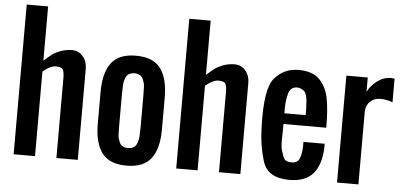

<svg xmlns="http://www.w3.org/2000/svg" viewBox="-56 -992 2341 1118"><g transform="rotate(5 1114.5 -433.0)"><path d="M57.1 0V-875H182.1V-557.6Q210 -583 227.5 -596.4Q245.1 -609.9 276.1 -621.8Q307.1 -633.8 344.7 -633.8Q382.3 -633.8 407.2 -604.5Q432.1 -575.2 432.1 -532.7V0H307.1V-468.8Q307.1 -501 299.1 -516.1Q291 -531.2 258.8 -531.2Q226.6 -531.2 182.1 -494.6V0Z M779.8 -218.8V-406.2Q779.8 -465.3 776.1 -477.8Q772.5 -490.2 768.1 -501.2Q763.7 -512.2 757.1 -517.8Q750.5 -523.4 740.5 -527.3Q730.5 -531.2 717.3 -531.2Q704.1 -531.2 694.1 -527.3Q684.1 -523.4 677.5 -517.8Q670.9 -512.2 664.3 -495.6Q657.7 -479 656.2 -456.8Q654.8 -434.6 654.8 -406.2V-218.8Q654.8 -159.7 658.4 -147.2Q662.1 -134.8 666.5 -123.8Q670.9 -112.8 677.5 -107.2Q684.1 -101.6 694.1 -97.7Q704.1 -93.8 717.3 -93.8Q730.5 -93.8 740.5 -97.7Q750.5 -101.6 757.1 -107.2Q763.7 -112.8 770.3 -129.4Q776.9 -146 778.3 -168.2Q779.8 -190.4 779.8 -218.8ZM529.8 -218.8V-406.2Q529.8 -516.6 573.2 -575.2Q616.7 -633.8 717.3 -633.8Q817.9 -633.8 861.3 -575.2Q904.8 -516.6 904.8 -406.2V-218.8Q904.8 -108.4 861.3 -49.8Q817.9 8.8 717.3 8.8Q616.7 8.8 573.2 -49.8Q529.8 -108.4 529.8 -218.8Z M1007.3 0V-875H1132.3V-557.6Q1160.2 -583 1177.7 -596.4Q1195.3 -609.9 1226.3 -621.8Q1257.3 -633.8 1294.9 -633.8Q1332.5 -633.8 1357.4 -604.5Q1382.3 -575.2 1382.3 -532.7V0H1257.3V-468.8Q1257.3 -501 1249.3 -516.1Q1241.2 -531.2 1209 -531.2Q1176.8 -531.2 1132.3 -494.6V0Z M1606.9 -375H1731V-412.6Q1729.5 -499.5 1708.5 -515.4Q1687.5 -531.2 1668.9 -531.2Q1630.9 -531.2 1619.4 -494.6Q1607.9 -458 1606.9 -409.2ZM1668.5 8.8Q1542 8.8 1512.9 -84.7Q1483.9 -178.2 1481.9 -282.2Q1473.6 -508.8 1528.8 -571.3Q1584 -633.8 1667.5 -633.8Q1750.5 -633.8 1791.5 -590.8Q1832.5 -547.9 1844.7 -481.9Q1856.9 -416 1856.9 -327.1V-312.5H1606.9V-261.2Q1603 -191.4 1610.6 -162.6Q1618.2 -133.8 1628.2 -113.8Q1638.2 -93.8 1673.3 -93.8Q1708.5 -93.8 1719.7 -122.1Q1731 -150.4 1731.9 -192.4V-218.8H1856V-193.8Q1851.6 -93.8 1806.6 -42.5Q1761.7 8.8 1668.5 8.8Z M1947.3 0V-625H2072.3V-541.5Q2091.3 -578.6 2127.7 -606.2Q2164.1 -633.8 2208.5 -633.8Q2210 -633.8 2228.5 -631.8V-493.7Q2193.8 -507.3 2156.7 -507.3Q2119.6 -507.3 2095.9 -483.9Q2072.3 -460.4 2072.3 -421.9V0Z"/></g></svg>

Font: Oswald-Regular
Style: Regular
Weight: 400
Designer: vernon adams
Foundry: vernon adams
Version: Version 2.002; ttfautohint (v0.92.18-e454-dirty) -l 8 -r 50 